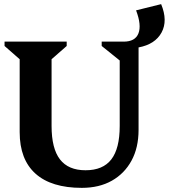

<svg xmlns="http://www.w3.org/2000/svg" viewBox="-20 -891 815 927"><path d="M375 16Q228 16 151.5 -52.5Q75 -121 75 -253V-605L2 -669V-690H302V-669L229 -605V-283Q229 -174 269.5 -121.5Q310 -69 393 -69Q477 -69 517.5 -121.5Q558 -174 558 -283V-599L471 -669V-690H577Q633 -690 648.5 -730Q664 -770 637 -841L758 -871Q791 -791 760 -734Q729 -677 649 -662V-264Q649 -178 615 -115.5Q581 -53 520 -18.5Q459 16 375 16Z"/></svg>

Font: Platypi SemiBold
Style: Regular
Weight: 600
Designer: David Sargent
Foundry: Bolt Cutter Type
Version: Version 1.200; ttfautohint (v1.8.4.7-5d5b)